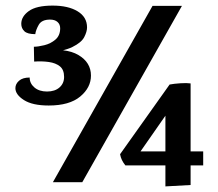

<svg xmlns="http://www.w3.org/2000/svg" viewBox="-20 -651 780 686"><path d="M630 -630 274 0H169L525 -630ZM168 -631Q224 -631 257.5 -610.5Q291 -590 291 -553Q291 -538 281 -518.5Q271 -499 238.5 -483Q206 -467 138 -461L131 -469Q215 -481 260 -454.5Q305 -428 305 -381Q305 -338 266.5 -306Q228 -274 154 -274Q96 -274 65.5 -293.5Q35 -313 35 -336Q35 -351 48 -362.5Q61 -374 86 -374Q86 -353 103 -338.5Q120 -324 148 -324Q176 -324 192.5 -338.5Q209 -353 209 -376Q209 -402 194 -414Q179 -426 154.5 -429.5Q130 -433 102 -431L101 -484Q116 -484 138.5 -489.5Q161 -495 178 -509.5Q195 -524 195 -550Q195 -564 185.5 -572.5Q176 -581 159 -581Q129 -581 118.5 -562.5Q108 -544 106 -529Q78 -529 67 -539.5Q56 -550 56 -566Q56 -592 83 -611.5Q110 -631 168 -631ZM661 -353V10L571 15V-298L634 -328L473 -97L439 -110H706V-60H428Q420 -70 415.5 -79.5Q411 -89 409 -100L586 -349Q602 -352 624.5 -353.5Q647 -355 661 -353Z"/></svg>

Font: Karma Variable Light
Style: Regular
Weight: 300
Designer: Joana Correia
Foundry: Indian Type Foundry
Version: Version 3.000